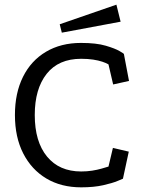

<svg xmlns="http://www.w3.org/2000/svg" viewBox="-20 -788 615 823"><path d="M445 -512Q435 -518 418.5 -523.5Q402 -529 379.5 -532.5Q357 -536 328 -536Q231 -536 180 -471.5Q129 -407 129 -295Q129 -181 181.5 -117Q234 -53 328 -53Q353 -53 375 -56.5Q397 -60 414.5 -65Q432 -70 445 -74L464 -154L532 -138L507 -22Q507 -22 484.5 -12.5Q462 -3 422 6Q382 15 328 15Q242 15 178.5 -23Q115 -61 79.5 -130.5Q44 -200 44 -295Q44 -389 78.5 -458.5Q113 -528 177 -566Q241 -604 327 -604Q393 -604 433.5 -592Q474 -580 492.5 -569Q511 -558 511 -557L533 -441L465 -426ZM479 -768 497 -695 245 -648 236 -684Z"/></svg>

Font: Podkova VF Beta
Style: Regular
Weight: 400
Designer: Ilya Yudin
Foundry: Cyreal (www.cyreal.org)
Version: Version 2.100